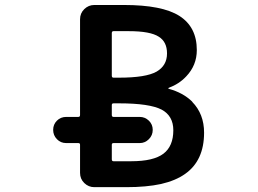

<svg xmlns="http://www.w3.org/2000/svg" viewBox="-20 -775 1040 774"><path d="M360.4 -20.5Q336.9 -20.5 319.8 -37.1Q302.7 -53.7 302.7 -78.1V-191.4Q302.7 -198.2 295.9 -198.2H247.1Q224.6 -198.2 209.5 -213.9Q194.3 -229.5 194.3 -251.5Q194.3 -273.4 209.5 -288.6Q224.6 -303.7 247.1 -303.7H295.9Q302.7 -303.7 302.7 -311.5V-697.3Q302.7 -721.7 319.8 -738.3Q336.9 -754.9 360.4 -754.9H479.5Q633.8 -754.9 703.1 -710.9Q773.4 -666 773.4 -573.2Q773.4 -511.7 730.5 -466.8Q702.1 -436.5 660.2 -420.9Q658.2 -419.9 658.7 -418.5Q659.2 -417 660.2 -417Q717.8 -401.4 754.9 -365.2V-364.3Q802.7 -315.4 802.7 -240.2Q802.7 -127.9 726.6 -74.2Q688.5 -46.9 628.9 -33.2Q570.3 -20.5 489.3 -20.5ZM508.8 -125Q598.6 -125 638.7 -155.3Q678.7 -185.5 678.7 -250Q678.7 -307.6 631.8 -333Q583 -358.4 460 -358.4H437.5Q430.7 -358.4 430.7 -351.6V-311.5Q430.7 -303.7 437.5 -303.7H543Q564.5 -303.7 580.1 -288.6Q595.7 -273.4 595.7 -251.5Q595.7 -229.5 580.1 -213.9Q564.5 -198.2 543 -198.2H437.5Q430.7 -198.2 430.7 -191.4V-132.8Q430.7 -125 437.5 -125ZM460 -461.9Q568.4 -461.9 611.3 -486.3Q653.3 -510.7 653.3 -559.6Q653.3 -606.4 620.1 -627Q585.9 -649.4 499 -649.4H437.5Q430.7 -649.4 430.7 -641.6V-469.7Q430.7 -461.9 437.5 -461.9Z"/></svg>

Font: Rounded Mgen+ 1m medium
Style: Regular
Weight: 500
Designer: [Source Han Sans]
Ryoko NISHIZUKA  (kana & ideographs); Paul D. Hunt (Latin, Greek & Cyrillic); Wenlong ZHANG  (bopomofo
Version: Version 1.059.20150602